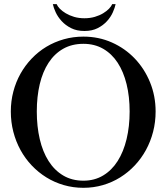

<svg xmlns="http://www.w3.org/2000/svg" viewBox="-20 -898 811 935"><path d="M543 -877.9Q539.6 -860.8 529.5 -838.1Q519.5 -815.4 501.2 -795.2Q482.9 -774.9 455.8 -761Q428.7 -747.1 391.1 -747.1Q353.5 -747.1 326.2 -761Q298.8 -774.9 280.3 -795.2Q261.7 -815.4 251.2 -838.1Q240.7 -860.8 237.3 -877.9H255.9Q259.8 -867.7 271.2 -855.7Q282.7 -843.8 300.3 -833.3Q317.9 -822.8 340.8 -815.9Q363.8 -809.1 391.1 -809.1Q418.5 -809.1 441.7 -815.9Q464.8 -822.8 482.2 -833.3Q499.5 -843.8 511 -855.7Q522.5 -867.7 526.4 -877.9ZM386.2 -18.1Q440.4 -18.1 482.4 -43.5Q524.4 -68.8 553 -113.8Q581.5 -158.7 596.4 -220.5Q611.3 -282.2 611.3 -355Q611.3 -427.7 596.4 -488.3Q581.5 -548.8 553 -592.5Q524.4 -636.2 482.4 -660.4Q440.4 -684.6 386.2 -684.6Q330.1 -684.6 287.6 -660.4Q245.1 -636.2 216.6 -592.5Q188 -548.8 173.6 -488.3Q159.2 -427.7 159.2 -355Q159.2 -282.2 173.6 -220.5Q188 -158.7 216.6 -113.8Q245.1 -68.8 287.6 -43.5Q330.1 -18.1 386.2 -18.1ZM386.2 16.6Q336.4 16.6 290.8 3.4Q245.1 -9.8 205.8 -34.2Q166.5 -58.6 134.5 -92.3Q102.5 -126 79.8 -167.5Q57.1 -209 44.9 -256.3Q32.7 -303.7 32.7 -355Q32.7 -405.3 44.9 -451.9Q57.1 -498.5 79.8 -539.1Q102.5 -579.6 134.5 -613Q166.5 -646.5 205.8 -670.2Q245.1 -693.8 290.8 -706.8Q336.4 -719.7 386.2 -719.7Q460.4 -719.7 524.7 -691.2Q588.9 -662.6 636.2 -613Q683.6 -563.5 710.7 -497.1Q737.8 -430.7 737.8 -355Q737.8 -303.7 725.6 -256.3Q713.4 -209 690.7 -167.5Q668 -126 636.2 -92.3Q604.5 -58.6 565.4 -34.2Q526.4 -9.8 481 3.4Q435.5 16.6 386.2 16.6Z"/></svg>

Font: Khmer Busra Bunong
Style: Regular
Weight: 400
Designer: D. Kanjahn
Version: Version 7.100; 2014